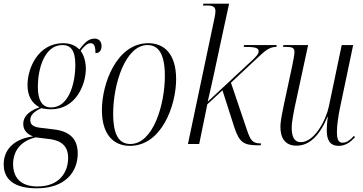

<svg xmlns="http://www.w3.org/2000/svg" viewBox="-72 -780 1965 1040"><path d="M127 240C281 240 349 152 349 51C349 -29 304 -69 220 -79L153 -87C114 -91 92 -101 92 -129C92 -156 111 -176 152 -194C161 -192 181 -188 204 -188C341 -188 393 -324 393 -408C393 -455 377 -488 365 -505C385 -531 401 -546 419 -546C438 -546 445 -529 445 -492C470 -492 478 -511 478 -531C478 -554 465 -571 440 -571C406 -571 383 -545 358 -512C335 -535 307 -546 270 -546C136 -546 77 -413 77 -319C77 -260 101 -220 142 -199C74 -175 54 -142 54 -109C54 -81 68 -56 107 -41C15 -30 -52 22 -52 110C-52 197 12 240 127 240ZM205 -198C157 -198 133 -235 133 -311C133 -403 167 -536 266 -536C309 -536 336 -510 336 -429C336 -326 300 -198 205 -198ZM131 230C36 230 -1 178 -1 109C-1 35 43 -17 121 -36L202 -26C263 -17 297 14 297 75C297 152 251 230 131 230Z M632 10C803 10 882 -208 882 -351C882 -490 816 -546 731 -546C561 -546 480 -329 480 -184C480 -52 542 10 632 10ZM634 0C576 0 541 -44 541 -164C541 -327 608 -536 727 -536C788 -536 821 -485 821 -369C821 -214 758 0 634 0Z M1321 7H1340L1342 -3C1295 -3 1285 -21 1267 -72L1179 -332L1320 -464C1364 -506 1388 -526 1425 -526L1427 -536H1250L1248 -526C1308 -526 1329 -522 1329 -502C1329 -488 1315 -472 1285 -445L1053 -229C1076 -326 1103 -454 1123 -548L1169 -760H1030L1027 -750H1054C1080 -750 1095 -743 1095 -720C1095 -710 1093 -696 1090 -683L946 0H1007L1051 -215L1133 -291L1198 -88C1225 -8 1249 6 1321 7Z M1763 10C1802 10 1829 -13 1851 -37L1845 -44C1826 -23 1807 -7 1783 -7C1759 -7 1753 -30 1753 -67C1753 -102 1761 -154 1769 -193L1841 -536H1779L1709 -202C1695 -135 1634 -10 1557 -10C1524 -10 1508 -36 1508 -89C1508 -120 1520 -179 1529 -221L1597 -536H1463L1461 -526H1475C1512 -526 1523 -521 1523 -497C1523 -484 1516 -449 1510 -419L1468 -224C1460 -184 1447 -129 1447 -93C1447 -35 1470 9 1534 9C1604 9 1658 -44 1702 -147H1704C1699 -115 1698 -91 1698 -75C1698 -25 1712 10 1763 10Z"/></svg>

Font: Noto Serif Display Condensed Light
Style: Italic
Weight: 300
Width: 3
Italic angle: -12°
Designer: Monotype Design Team
Foundry: Monotype Imaging Inc.
Version: Version 2.009